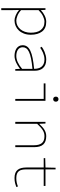

<svg xmlns="http://www.w3.org/2000/svg" viewBox="1027 -1751 946 3040"><g transform="rotate(90 1500.0 -231.0)"><path d="M110 222V-478H136L140 -406H142Q179 -442 228.5 -466Q278 -490 326 -490Q429 -490 479.5 -423.5Q530 -357 530 -246Q530 -185 511.5 -137Q493 -89 462 -56Q431 -23 390 -5.5Q349 12 304 12Q269 12 223.5 -6.5Q178 -25 140 -58H138L140 42V222ZM306 -16Q348 -16 383 -33Q418 -50 443.5 -80.5Q469 -111 483.5 -153.5Q498 -196 498 -246Q498 -292 488.5 -331.5Q479 -371 458 -400Q437 -429 404 -445.5Q371 -462 324 -462Q284 -462 236 -439Q188 -416 140 -368V-92Q185 -51 231 -33.5Q277 -16 306 -16Z M864 12Q832 12 802 4.5Q772 -3 748.5 -18.5Q725 -34 710.5 -58.5Q696 -83 696 -117Q696 -157 717.5 -187Q739 -217 784 -238.5Q829 -260 900 -274.5Q971 -289 1070 -298Q1070 -329 1063 -359Q1056 -389 1039.5 -411.5Q1023 -434 994 -448Q965 -462 922 -462Q893 -462 866 -455.5Q839 -449 814.5 -438.5Q790 -428 770 -416Q750 -404 736 -394L720 -418Q733 -428 754 -440.5Q775 -453 802 -464Q829 -475 860.5 -482.5Q892 -490 924 -490Q972 -490 1005.5 -475.5Q1039 -461 1060 -436Q1081 -411 1090.5 -378.5Q1100 -346 1100 -310V0H1074L1070 -74H1068Q1047 -57 1022.5 -41.5Q998 -26 972 -14Q946 -2 918.5 5Q891 12 864 12ZM866 -16Q961 -16 1070 -108V-272Q973 -263 907.5 -249.5Q842 -236 802 -217Q762 -198 745 -173.5Q728 -149 728 -118Q728 -90 740 -70.5Q752 -51 771.5 -39Q791 -27 815.5 -21.5Q840 -16 866 -16Z M1546 0V-450H1300V-478H1576V0ZM1550 -600Q1533 -600 1521.5 -611Q1510 -622 1510 -642Q1510 -662 1521.5 -673Q1533 -684 1550 -684Q1567 -684 1578.5 -673Q1590 -662 1590 -642Q1590 -622 1578.5 -611Q1567 -600 1550 -600Z M1910 0V-478H1936L1940 -382H1944Q1965 -405 1987 -425Q2009 -445 2032 -459.5Q2055 -474 2081 -482Q2107 -490 2136 -490Q2224 -490 2267 -443.5Q2310 -397 2310 -298V0H2280V-294Q2280 -379 2246 -420.5Q2212 -462 2136 -462Q2109 -462 2085.5 -455Q2062 -448 2039 -433.5Q2016 -419 1992 -397Q1968 -375 1940 -346V0Z M2798 12Q2750 12 2718 -1.5Q2686 -15 2667 -40Q2648 -65 2640 -99.5Q2632 -134 2632 -176V-450H2484V-474L2632 -478L2636 -638H2662V-478H2924V-450H2662V-172Q2662 -136 2668 -107Q2674 -78 2689 -58Q2704 -38 2731 -27Q2758 -16 2800 -16Q2839 -16 2870.5 -23Q2902 -30 2932 -42L2942 -18Q2909 -4 2875.5 4Q2842 12 2798 12Z"/></g></svg>

Font: Source Code Pro ExtraLight
Style: Regular
Weight: 200
Monospace: yes
Designer: Paul D. Hunt, Teo Tuominen
Foundry: Adobe Systems Incorporated
Version: Version 2.030;PS 1.000;hotconv 16.6.51;makeotf.lib2.5.65220